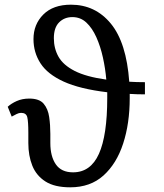

<svg xmlns="http://www.w3.org/2000/svg" viewBox="-20 -790 699 820"><path d="M280 10Q213 10 174 -15Q135 -40 118 -82.5Q101 -125 101 -179V-223Q101 -271 96.5 -289.5Q92 -308 70 -308Q61 -308 51 -303Q41 -298 30 -292L13 -334Q28 -348 51.5 -358.5Q75 -369 105 -369Q148 -369 166.5 -347Q185 -325 190 -290.5Q195 -256 195 -218V-179Q195 -122 218.5 -88Q242 -54 292 -54Q367 -54 402.5 -133Q438 -212 438 -371Q438 -384 438 -396Q321 -410 252 -441.5Q183 -473 153 -519.5Q123 -566 123 -623Q123 -686 165 -728Q207 -770 283 -770Q387 -770 453.5 -689Q520 -608 532 -441Q564 -439 599 -439V-387Q565 -387 534 -389Q534 -380 534 -371Q534 -263 506 -177Q478 -91 422 -40.5Q366 10 280 10ZM210 -627Q210 -583 230 -547.5Q250 -512 299 -487Q348 -462 434 -450Q430 -497 419.5 -544.5Q409 -592 391.5 -631Q374 -670 349 -693.5Q324 -717 289 -717Q255 -717 232.5 -694.5Q210 -672 210 -627Z"/></svg>

Font: NotoSerif-Regular
Style: Regular
Weight: 400
Designer: Monotype Design Team
Foundry: Monotype Imaging Inc.
Version: Version 2.007; ttfautohint (v1.8) -l 8 -r 50 -G 200 -x 14 -D